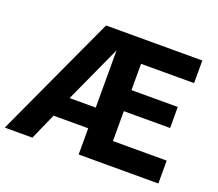

<svg xmlns="http://www.w3.org/2000/svg" viewBox="-151 -865 1170 1029"><g transform="rotate(20 434.0 -350.0)"><path d="M-34 0 289 -700H838V-571H535.5V-421H799.5V-301H535.5V-130.5H842V0H387.5V-149.5H190L123.5 0ZM238.5 -267.5H387.5V-594Z"/></g></svg>

Font: Geologica Cursive SemiBold
Style: Regular
Weight: 600
Designer: Sindre Bremnes, Frode Helland
Foundry: Monokrom Skriftforlag AS
Version: Version 1.010;gftools[0.9.28]